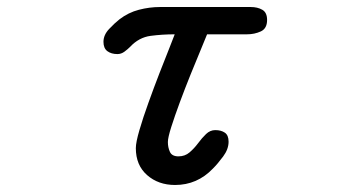

<svg xmlns="http://www.w3.org/2000/svg" viewBox="-20 -526 1040 550"><path d="M481.4 3.9Q433.6 3.9 401.4 -24.4Q369.1 -52.7 369.1 -101.6Q369.1 -118.2 379.4 -153.3Q389.6 -188.5 405.3 -231.9Q420.9 -275.4 437 -316.9Q453.1 -358.4 465.3 -388.7Q477.5 -418.9 480.5 -427.7Q445.3 -427.7 411.6 -423.3Q377.9 -418.9 352.5 -391.6Q345.7 -384.8 336.4 -377.9Q327.1 -371.1 316.4 -371.1Q298.8 -371.1 287.6 -379.4Q276.4 -387.7 276.4 -406.2Q276.4 -425.8 292.5 -442.9Q308.6 -460 322.3 -470.7Q347.7 -490.2 377.9 -498Q408.2 -505.9 438.5 -505.9H698.2Q717.8 -505.9 731.4 -498Q745.1 -490.2 745.1 -468.8Q745.1 -444.3 727.1 -436Q709 -427.7 687.5 -427.7H573.2Q568.4 -415 555.2 -383.8Q542 -352.5 525.9 -312.5Q509.8 -272.5 495.1 -232.9Q480.5 -193.4 470.7 -162.6Q460.9 -131.8 460.9 -119.1Q460.9 -103.5 466.8 -90.8Q472.7 -78.1 491.2 -78.1Q509.8 -78.1 522.9 -89.4Q536.1 -100.6 547.4 -115.7Q558.6 -130.9 570.3 -142.1Q582 -153.3 596.7 -153.3Q613.3 -153.3 624 -146Q634.8 -138.7 634.8 -120.1Q634.8 -98.6 619.1 -77.6Q603.5 -56.6 589.8 -43Q544.9 3.9 481.4 3.9Z"/></svg>

Font: Kosugi Maru
Style: Regular
Weight: 400
Designer: MOTOYA
Version: Version 4.002